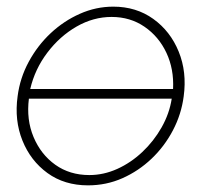

<svg xmlns="http://www.w3.org/2000/svg" viewBox="-20 -548 624 578"><path d="M245 10Q174 10 123 -27Q72 -64 47.5 -125Q23 -186 33 -258Q40 -313 66.5 -362Q93 -411 132.5 -448Q172 -485 220.5 -506.5Q269 -528 321 -528Q390 -528 441.5 -491Q493 -454 518 -392.5Q543 -331 533 -258Q526 -204 500.5 -155.5Q475 -107 436 -70Q397 -33 348.5 -11.5Q300 10 245 10ZM316 -497Q261 -497 210.5 -468Q160 -439 122.5 -389.5Q85 -340 71 -280H501Q504 -340 481 -389Q458 -438 415 -467.5Q372 -497 316 -497ZM249 -21Q292 -21 333 -39.5Q374 -58 408.5 -90.5Q443 -123 466.5 -164.5Q490 -206 497 -251H67Q59 -188 81 -135.5Q103 -83 146.5 -52Q190 -21 249 -21Z"/></svg>

Font: Raleway ExtraLight
Style: Italic
Weight: 200
Italic angle: -12°
Designer: Matt McInerney, Pablo Impallari, Rodrigo Fuenzalida
Foundry: Matt McInerney, Pablo Impallari, Rodrigo Fuenzalida
Version: Version 4.026